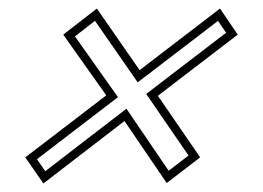

<svg xmlns="http://www.w3.org/2000/svg" viewBox="-20 -564 615 449"><path d="M494.5 -544 306.5 -400 206.5 -544 127.9 -483 228.5 -341 39.1 -196 81.5 -135 271.1 -281 369.8 -136 448.1 -196 349.2 -340 535.9 -483ZM489.9 -515.2 508.7 -487.4 321.9 -344.3 420.9 -200.3 374.4 -164.7 275.7 -309.8 85.9 -163.7 66.4 -191.7 255.9 -336.8 155.3 -478.9 202.1 -515.3 302 -371.4Z"/></svg>

Font: Din Kursivschrift
Style: EngGhost
Weight: 400
Version: Version 1.089